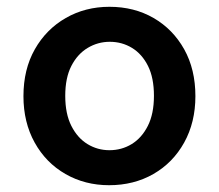

<svg xmlns="http://www.w3.org/2000/svg" viewBox="-20 -533 645 565"><path d="M301 12Q230 12 172.5 -21Q115 -54 82 -113.5Q49 -173 49 -250Q49 -329 82.5 -388Q116 -447 173.5 -480Q231 -513 302 -513Q375 -513 432 -480Q489 -447 522 -388Q555 -329 555 -250Q555 -173 522 -113.5Q489 -54 431.5 -21Q374 12 301 12ZM302 -91Q338 -91 367.5 -109Q397 -127 415 -162.5Q433 -198 433 -251Q433 -304 415.5 -339Q398 -374 368.5 -392Q339 -410 303 -410Q268 -410 238 -392Q208 -374 190 -339Q172 -304 172 -251Q172 -198 190 -162.5Q208 -127 237.5 -109Q267 -91 302 -91Z"/></svg>

Font: DM Sans 17pt SemiBold
Style: Regular
Weight: 600
Version: Version 4.004;gftools[0.9.30]